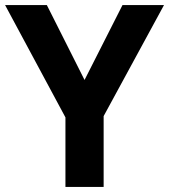

<svg xmlns="http://www.w3.org/2000/svg" viewBox="-20 -734 664 754"><path d="M312 -420 461 -714H624L387 -278V0H237V-273L0 -714H164Z"/></svg>

Font: Noto Sans Telugu
Style: Bold
Weight: 700
Designer: Jelle Bosma - Monotype Design Team
Foundry: Monotype Imaging Inc.
Version: Version 2.005; ttfautohint (v1.8.4.7-5d5b)